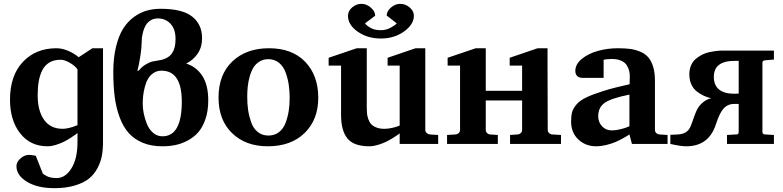

<svg xmlns="http://www.w3.org/2000/svg" viewBox="-20 -752 4089 1003"><path d="M518.1 -9.8Q518.1 29.3 512.2 61.5Q506.3 93.8 489.3 126.2Q472.2 158.7 444.8 180.9Q417.5 203.1 371.3 217Q325.2 231 264.2 231Q175.8 231 120.8 197.5Q65.9 164.1 65.9 116.2Q65.9 94.2 86.9 75.7Q107.9 57.1 130.9 57.1Q137.2 57.1 146.2 58.3Q155.3 59.6 161.1 60.5L167 62L204.1 155.8Q223.1 168.9 238.3 173.6Q253.4 178.2 275.9 178.2Q321.3 178.2 353 127.7Q384.8 77.1 384.8 -9.8V-57.1Q381.3 -54.2 375.2 -49.6Q369.1 -44.9 350.8 -33Q332.5 -21 314.7 -12Q296.9 -2.9 272.7 4.6Q248.5 12.2 228 12.2Q138.2 12.2 85.2 -55.7Q32.2 -123.5 32.2 -231Q32.2 -356.9 99.4 -428.5Q166.5 -500 274.9 -500Q302.7 -500 333.7 -487.5Q364.7 -475.1 391.1 -453.1L462.9 -500H518.1ZM384.8 -98.1V-389.2Q374 -406.7 345.9 -423.3Q317.9 -439.9 296.9 -439.9Q262.7 -439.9 238.5 -425.8Q214.4 -411.6 201.2 -385.5Q188 -359.4 182.4 -327.4Q176.8 -295.4 176.8 -253.9Q176.8 -173.3 210.2 -126.2Q243.7 -79.1 307.1 -79.1Q323.2 -79.1 342.5 -84Q361.8 -88.9 373 -93.8Z M1067.9 -227.1Q1067.9 -172.9 1053.5 -130.4Q1039.1 -87.9 1016.1 -61.5Q993.2 -35.2 960.9 -18.1Q928.7 -1 896.5 5.6Q864.3 12.2 828.6 12.2Q770 12.2 725.8 -6.1Q681.6 -24.4 652.6 -56.9Q623.5 -89.4 605.2 -138.7Q586.9 -188 579.3 -245.4Q571.8 -302.7 571.8 -375Q571.8 -450.2 586.2 -508.5Q600.6 -566.9 624 -603.5Q647.5 -640.1 680.4 -663.8Q713.4 -687.5 747.3 -696.8Q781.2 -706.1 819.8 -706.1Q933.1 -706.1 984.4 -665Q1035.6 -624 1035.6 -553.2Q1035.6 -504.9 1012.2 -471.2Q988.8 -437.5 952.6 -419.9Q1005.4 -403.8 1036.6 -356Q1067.9 -308.1 1067.9 -227.1ZM929.7 -221.2Q929.7 -382.8 823.7 -382.8Q799.8 -382.8 781.7 -370.6Q763.7 -358.4 753.2 -340.1Q742.7 -321.8 736.3 -296.9Q730 -272 727.8 -251Q725.6 -230 725.6 -208Q725.6 -186.5 730.7 -160.4Q735.8 -134.3 746.8 -106Q757.8 -77.6 779.1 -58.8Q800.3 -40 828.6 -40Q929.7 -40 929.7 -221.2ZM897 -547.9V-548.8Q897 -600.1 870.6 -627.9Q844.2 -655.8 804.7 -655.8Q783.2 -655.8 767.1 -645.8Q751 -635.7 742.2 -621.3Q733.4 -606.9 728 -587.6Q722.7 -568.4 721.2 -553.2Q719.7 -538.1 719.7 -522.9Q719.7 -502 712.9 -457Q706.1 -412.1 697.8 -382.8H704.6Q720.7 -403.3 741.2 -415.3Q761.7 -427.2 773.9 -430.2Q786.1 -433.1 805.7 -436Q854 -442.4 875.5 -469.7Q897 -497.1 897 -547.9Z M1642.6 -241.2Q1642.6 -127.4 1571.8 -57.6Q1501 12.2 1378.4 12.2Q1263.2 12.2 1192.4 -56.4Q1121.6 -125 1121.6 -242.2Q1121.6 -362.8 1194.1 -431.4Q1266.6 -500 1385.3 -500Q1506.3 -500 1574.5 -429Q1642.6 -357.9 1642.6 -241.2ZM1493.2 -242.2Q1493.2 -277.8 1488.3 -310.1Q1483.4 -342.3 1471.9 -373.8Q1460.4 -405.3 1437.3 -424.1Q1414.1 -442.9 1381.3 -442.9Q1355.5 -442.9 1335.4 -430.4Q1315.4 -418 1303.7 -398.7Q1292 -379.4 1284.4 -352.3Q1276.9 -325.2 1274.2 -299.8Q1271.5 -274.4 1271.5 -246.1Q1271.5 -209.5 1276.1 -177.5Q1280.8 -145.5 1292 -113.5Q1303.2 -81.5 1326.2 -62.7Q1349.1 -43.9 1382.3 -43.9Q1414.6 -43.9 1437.5 -61.8Q1460.4 -79.6 1471.9 -110.4Q1483.4 -141.1 1488.3 -173.1Q1493.2 -205.1 1493.2 -242.2Z M2269 0H2067.9V-55.2Q2064.5 -52.2 2058.3 -47.9Q2052.2 -43.5 2033.4 -31.7Q2014.6 -20 1996.6 -11.2Q1978.5 -2.4 1954.3 4.9Q1930.2 12.2 1909.7 12.2Q1828.1 12.2 1794.9 -28.8Q1761.7 -69.8 1761.7 -150.9V-409.2H1696.8V-450.2L1843.8 -500H1896V-409.2V-189.9Q1896 -172.4 1897.2 -159.4Q1898.4 -146.5 1903.8 -130.4Q1909.2 -114.3 1918.7 -103.8Q1928.2 -93.3 1945.8 -86.2Q1963.4 -79.1 1987.8 -79.1Q2006.3 -79.1 2026.4 -83.5Q2046.4 -87.9 2057.1 -91.8L2067.9 -96.2V-409.2H2004.9V-450.2L2150.9 -500H2201.7V-409.2V-73.2Q2201.7 -64.5 2208.7 -57.6Q2215.8 -50.8 2225.1 -49.8L2269 -46.9ZM2142.1 -669.9Q2142.1 -624.5 2090.8 -587.6Q2039.6 -550.8 1969.7 -550.8Q1899.9 -550.8 1848.9 -586.4Q1797.9 -622.1 1797.9 -668.9Q1797.9 -694.8 1819.6 -713.4Q1841.3 -731.9 1868.7 -731.9Q1894 -731.9 1917 -712.4Q1939.9 -692.9 1939.9 -669.9L1886.7 -629.9Q1895.5 -617.7 1916.5 -606Q1937.5 -594.2 1969.7 -594.2Q1996.6 -594.2 2020.5 -607.2Q2044.4 -620.1 2052.7 -629.9L2000 -670.9Q2000 -692.9 2022.2 -712.4Q2044.4 -731.9 2069.8 -731.9Q2098.1 -731.9 2120.1 -713.1Q2142.1 -694.3 2142.1 -669.9Z M2840.3 -500V-409.2L2841.3 -73.2Q2841.3 -64 2847.7 -57.4Q2854 -50.8 2863.3 -49.8L2910.6 -46.9V0H2644.5V-46.9L2685.5 -49.8Q2694.8 -50.8 2701.2 -57.4Q2707.5 -64 2707.5 -73.2V-227.1H2517.6V-73.2Q2517.6 -64 2523.9 -57.4Q2530.3 -50.8 2539.6 -49.8L2580.6 -46.9V0H2315.4V-46.9L2361.3 -49.8Q2370.6 -50.8 2377 -57.4Q2383.3 -64 2383.3 -73.2V-409.2H2318.4V-450.2L2465.3 -500H2517.6V-409.2V-277.8H2707.5V-409.2H2642.6V-450.2L2788.6 -500Z M3467.3 0H3281.2L3268.1 -49.8Q3264.6 -47.4 3258.3 -43.2Q3252 -39.1 3232.4 -28.3Q3212.9 -17.6 3193.4 -9.3Q3173.8 -1 3146.2 5.6Q3118.7 12.2 3094.2 12.2Q3039.1 12.2 3001.2 -23.4Q2963.4 -59.1 2963.4 -117.2Q2963.4 -147 2968.8 -166.5Q2974.1 -186 2991.7 -206.5Q3009.3 -227.1 3043 -243.2Q3076.7 -259.3 3131.6 -276.6Q3186.5 -293.9 3269 -312L3270 -351.1Q3270.5 -367.2 3266.8 -381.8Q3263.2 -396.5 3253.9 -411.4Q3244.6 -426.3 3224.6 -435.1Q3204.6 -443.8 3176.3 -443.8Q3164.6 -443.8 3153.8 -442.9Q3143.1 -441.9 3138.2 -440.9L3133.3 -439.9V-345.2H3030.3Q3028.3 -345.2 3025.4 -345Q3022.5 -344.7 3014.6 -345.9Q3006.8 -347.2 3001 -350.3Q2995.1 -353.5 2990.2 -361.3Q2985.4 -369.1 2985.4 -380.9Q2985.4 -416.5 3019.3 -444.3Q3053.2 -472.2 3103.5 -486.1Q3153.8 -500 3208 -500Q3245.1 -500 3272.5 -496.3Q3299.8 -492.7 3325.4 -481.7Q3351.1 -470.7 3366.9 -452.1Q3382.8 -433.6 3392.1 -403.1Q3401.4 -372.6 3401.4 -330.1V-73.2Q3401.4 -64 3407.7 -57.4Q3414.1 -50.8 3423.3 -49.8L3467.3 -46.9ZM3268.1 -92.8V-257.8Q3172.9 -238.8 3138.9 -214.8Q3105 -190.9 3105 -145Q3105 -113.8 3125 -92.3Q3145 -70.8 3176.3 -70.8Q3195.3 -70.8 3218.3 -76.2Q3241.2 -81.5 3254.4 -86.9Z M3481.9 0V-47.9Q3522.5 -47.9 3543.5 -53Q3564.5 -58.1 3578.1 -75.2Q3587.9 -88.4 3596.4 -114.7Q3605 -141.1 3615.5 -166.7Q3626 -192.4 3642.1 -208Q3667 -232.9 3694.8 -238.8Q3674.3 -243.7 3656.7 -251.7Q3639.2 -259.8 3620.8 -273.7Q3602.5 -287.6 3591.8 -310.8Q3581.1 -334 3581.1 -363.8Q3581.1 -389.2 3589.8 -409.9Q3598.6 -430.7 3613.8 -443.6Q3628.9 -456.5 3646.7 -465.8Q3664.6 -475.1 3685.3 -479.5Q3706.1 -483.9 3722.9 -485.8Q3739.7 -487.8 3755.9 -487.8H4022.9V-440.9L3976.1 -437Q3962.9 -435.5 3962.9 -424.8V-62Q3962.9 -57.1 3966.3 -53.5Q3969.7 -49.8 3976.1 -49.8Q4008.8 -47.9 4022.9 -46.9V0H3777.8V-46.9L3828.1 -49.8Q3838.9 -49.8 3838.9 -62V-209H3814.9Q3781.2 -209 3759.8 -184.8Q3738.3 -160.6 3719.7 -102.1Q3682.6 12.2 3564.9 12.2Q3536.6 12.2 3481.9 0ZM3709 -351.1Q3709 -262.2 3817.9 -262.2Q3818.8 -262.2 3826.2 -262.7Q3833.5 -263.2 3838.9 -263.2V-434.1H3818.8Q3709 -434.1 3709 -351.1Z"/></svg>

Font: Veleka
Style: Bold
Weight: 700
Designer: Stefan Peev, Context Ltd, 2016; SIL International, 1997-2014.
Foundry: Stefan Peev, Context Ltd, 2016
Version: Version 1.000